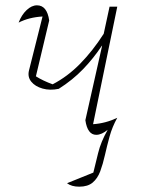

<svg xmlns="http://www.w3.org/2000/svg" viewBox="-20 -503 529 722"><path d="M201 -169Q168 -162 140 -170Q112 -178 97.5 -196Q83 -214 89 -238L140 -441Q89 -438 50 -418Q61 -447 80 -465Q99 -483 119 -483Q157 -483 165 -426L115 -216Q142 -199 178 -186Q234 -215 281.5 -263.5Q329 -312 370 -376L392 -478H421L330 -36Q377 -39 421 -60Q402 -26 392 10.5Q382 47 374.5 80.5Q367 114 357 141Q347 168 328.5 183.5Q310 199 278 199Q249 199 232 186L331 146Q339 114 349 72.5Q359 31 385 -15Q362 4 342 4Q309 4 301 -51L364 -331H363Q332 -284 292.5 -243Q253 -202 201 -169Z"/></svg>

Font: Piazzolla Thin
Style: Italic
Weight: 100
Italic angle: -11.3°
Designer: Juan Pablo del Peral
Foundry: Huerta Tipografica
Version: Version 1.330